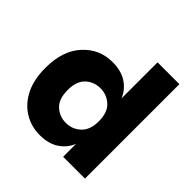

<svg xmlns="http://www.w3.org/2000/svg" viewBox="-193 -899 1064 1064"><g transform="rotate(45 339.0 -366.5)"><path d="M271 7Q205 7 150 -26Q95 -59 62.5 -122.5Q30 -186 30 -279Q30 -414 99.5 -489.5Q169 -565 271 -565Q340 -565 384.5 -535Q429 -505 448 -457V-740H619V0H448V-101Q429 -53 384.5 -23Q340 7 271 7ZM326 -143Q376 -143 412.5 -177Q449 -211 449 -279Q449 -348 412.5 -381.5Q376 -415 326 -415Q276 -415 240 -382Q204 -349 204 -279Q204 -209 240 -176Q276 -143 326 -143Z"/></g></svg>

Font: Ulagadi Sans
Style: Bold
Weight: 700
Designer: Ninad Kale (Devanagari), Jonny Pinhorn (Latin)
Foundry: Indian Type Foundry
Version: Version 3.01;March 29, 2020;FontCreator 12.0.0.2522 64-bit; 